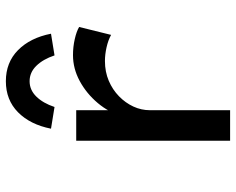

<svg xmlns="http://www.w3.org/2000/svg" viewBox="-95 -710 805 655"><g transform="rotate(-90 307.5 -382.5)"><path d="M155 0V-525H259V-345L238 -366Q251 -413 283.5 -451.5Q316 -490 358.5 -513Q401 -536 447 -536Q475 -536 501.5 -530Q528 -524 543 -515L516 -406Q498 -416 473.5 -421.5Q449 -427 427 -427Q390 -427 359.5 -414Q329 -401 306.5 -379Q284 -357 271.5 -330Q259 -303 259 -273V0ZM270 -599 196 -611Q210 -682 252 -723.5Q294 -765 358 -765Q422 -765 464 -723.5Q506 -682 520 -611L446 -599Q433 -638 410.5 -661Q388 -684 358 -684Q328 -684 305.5 -661Q283 -638 270 -599Z"/></g></svg>

Font: Lexend Giga
Style: Regular
Weight: 400
Designer: Bonnie Shaver-Troup, Thomas Jockin
Foundry: Lexend
Version: Version 1.007